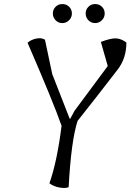

<svg xmlns="http://www.w3.org/2000/svg" viewBox="-20 -924 644 948"><path d="M512 -598 478 -717Q528 -736 553.5 -734.5Q579 -733 604 -714Q604 -634 559 -578Q449 -435 363 -327Q331 -227 319 0Q304 7 274.5 2Q245 -3 224 -19Q262 -126 284 -303Q243 -420 116 -713Q133 -728 158.5 -733.5Q184 -739 202 -728L238 -558L324 -338H327L348 -377ZM254.5 -890.5Q268 -904 288 -904Q308 -904 321.5 -890.5Q335 -877 335 -857.5Q335 -838 321 -824Q307 -810 287.5 -810Q268 -810 254.5 -824Q241 -838 241 -857.5Q241 -877 254.5 -890.5ZM416.5 -890.5Q430 -904 450 -904Q470 -904 483.5 -890.5Q497 -877 497 -857.5Q497 -838 483 -824Q469 -810 449.5 -810Q430 -810 416.5 -824Q403 -838 403 -857.5Q403 -877 416.5 -890.5Z"/></svg>

Font: Tillana
Style: Regular
Weight: 400
Designer: Lipi Raval (Devanagari, Latin), Jonny Pinhorn (Latin)
Foundry: Indian Type Foundry
Version: Version 2.003;PS 1.0;hotconv 1.0.79;makeotf.lib2.5.61930; tt